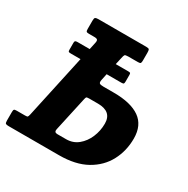

<svg xmlns="http://www.w3.org/2000/svg" viewBox="-207 -898 1023 1047"><g transform="rotate(30 304.5 -375.0)"><path d="M33 -95Q46.5 -95 49.2 -98Q52 -101 55 -113.5L141.5 -512.5H79.5Q68.5 -512.5 66 -515.2Q63.5 -518 63.5 -527.5V-571Q63.5 -579.5 67.2 -582.2Q71 -585 80.5 -585H157.5L166.5 -627Q170.5 -643.5 166.2 -649.2Q162 -655 146.5 -655H112.5Q100 -655 96.5 -658.5Q93 -662 93 -674.5V-727Q93 -743 98.2 -746.5Q103.5 -750 118.5 -750H418Q434 -750 437 -745Q440 -740 440 -724V-677.5Q440 -664 437.2 -659.5Q434.5 -655 421 -655H360Q341.5 -655 338 -650Q334.5 -645 331 -627.5L321.5 -585H400Q410.5 -585 413 -582.5Q415.5 -580 415.5 -571V-529Q415.5 -520 413 -516.2Q410.5 -512.5 398.5 -512.5H306L297.5 -472Q294 -454.5 300 -449.8Q306 -445 324.5 -445H390Q497.5 -445 553.8 -405.5Q610 -366 610 -282.5Q610 -205 576 -140.8Q542 -76.5 473.8 -38.2Q405.5 0 302.5 0H-15.5Q-29.5 0 -34 -3.5Q-38.5 -7 -38.5 -22V-75Q-38.5 -88 -35.2 -91.5Q-32 -95 -19 -95ZM289.5 -350Q274.5 -350 272 -346.2Q269.5 -342.5 266.5 -328L220 -116Q215.5 -95 236.5 -95H291.5Q335 -95 366.5 -121Q398 -147 415.2 -187.8Q432.5 -228.5 432.5 -274Q432.5 -350 345 -350Z"/></g></svg>

Font: Besley* Narrow
Style: Bold Italic
Weight: 700
Width: 4
Italic angle: -13°
Designer: Owen Earl
Foundry: indestructible type*
Version: Version 3.000; ttfautohint (v1.8.3)